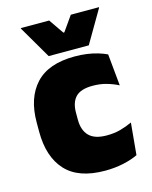

<svg xmlns="http://www.w3.org/2000/svg" viewBox="-108 -759 667 844"><g transform="rotate(-15 226.0 -337.0)"><path d="M265.5 13.5Q145 13.5 87 -49.5Q29 -112.5 29 -227V-269.5Q29 -380.5 87 -443.5Q145 -506.5 265 -506.5Q294.5 -506.5 321 -502.8Q347.5 -499 370 -492.2Q392.5 -485.5 410 -477L424 -332.5Q399.5 -345 371 -353.2Q342.5 -361.5 307.5 -361.5Q253.5 -361.5 230.2 -337Q207 -312.5 207 -266.5V-234Q207 -186 232.5 -160.2Q258 -134.5 312.5 -134.5Q346.5 -134.5 374.2 -142Q402 -149.5 429 -162L415.5 -17Q388 -3.5 349 5Q310 13.5 265.5 13.5ZM155.5 -537.5 69 -685.5V-688H198L244.5 -620.5H249L296.5 -688H424.5V-685.5L338 -537.5Z"/></g></svg>

Font: Anek Latin ExtraBold
Style: Regular
Weight: 800
Designer: Yesha Goshar
Foundry: Ek Type
Version: Version 1.003